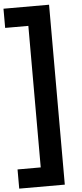

<svg xmlns="http://www.w3.org/2000/svg" viewBox="-120 -866 510 1196"><g transform="rotate(-5 135.0 -267.5)"><path d="M-50 295V175H95V-710H-50V-830H235V295Z"/></g></svg>

Font: Radio Canada
Style: Bold
Weight: 700
Designer: Charles Daoud, Etienne Aubert Bonn, Alexandre Saumier Demers, Jacques Le Bailly
Foundry: Radio-Canada
Version: Version 2.104; ttfautohint (v1.8.4.7-5d5b);gftools[0.9.28.de